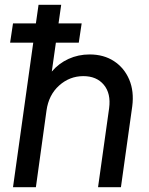

<svg xmlns="http://www.w3.org/2000/svg" viewBox="-20 -777 620 797"><path d="M34 0 118 -600H22L34 -680H129L140 -757H234L223 -680H319L307 -600H212L195 -480Q224 -514 264.5 -532.5Q305 -551 352 -551Q411 -551 453.5 -523Q496 -495 516.5 -446.5Q537 -398 529 -336L482 0H387L433 -328Q441 -389 411 -425Q381 -461 326 -461Q269 -461 225.5 -422Q182 -383 173 -318L129 0Z"/></svg>

Font: Plus Jakarta Sans Medium
Style: Italic
Weight: 500
Italic angle: -8°
Designer: Gumpita Rahayu
Foundry: Tokotype
Version: Version 2.071; ttfautohint (v1.8.4.7-5d5b);gftools[0.9.29]